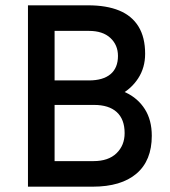

<svg xmlns="http://www.w3.org/2000/svg" viewBox="-20 -701 640 721"><path d="M85 0V-681H311Q380 -681 427.5 -661.5Q475 -642 500 -601.5Q525 -561 525 -499Q525 -447 499 -407Q473 -367 430.5 -345Q388 -323 339 -323L346 -375Q407 -375 452.5 -353.5Q498 -332 524 -291Q550 -250 550 -191Q550 -98 492.5 -49Q435 0 328 0ZM185 -618V-70L145 -96H331Q387 -96 417.5 -125.5Q448 -155 448 -201Q448 -253 418.5 -280Q389 -307 333 -307H145V-399H314Q367 -399 395 -422.5Q423 -446 423 -491Q423 -532 394.5 -558.5Q366 -585 314 -585H149Z"/></svg>

Font: Gabarito
Style: Regular
Weight: 400
Designer: Leandro Assis / Alvaro Franca / Felipe Casaprima
Foundry: Naipe Foundry
Version: Version 1.000